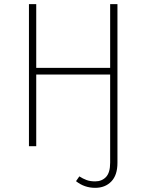

<svg xmlns="http://www.w3.org/2000/svg" viewBox="-20 -702 703 922"><path d="M544 -682V80Q544 139 514.5 169.5Q485 200 437 200Q385 200 345 168L361 145Q378 156 395.5 162.5Q413 169 437 169Q469 169 489 148Q509 127 509 79V-344H154V0H119V-682H154V-376H509V-682Z"/></svg>

Font: FiraGO UltraLight
Style: Regular
Weight: 200
Designer: bBox Type
Foundry: bBox Type GmbH
Version: Version 1.001